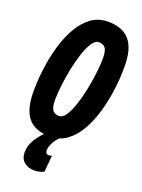

<svg xmlns="http://www.w3.org/2000/svg" viewBox="-170 -784 796 1078"><g transform="rotate(20 227.5 -245.5)"><path d="M194 9Q105 9 63 -42Q21 -93 22 -202Q22 -265 31 -335Q40 -405 59 -471.5Q78 -538 108.5 -591.5Q139 -645 182 -677Q225 -709 283 -709Q371 -709 413.5 -658Q456 -607 455 -498Q455 -435 446 -365Q437 -295 418 -228.5Q399 -162 368.5 -108.5Q338 -55 295 -23Q252 9 194 9ZM203 -117Q226 -117 244.5 -146Q263 -175 278 -221Q293 -267 303.5 -320Q314 -373 319.5 -421.5Q325 -470 325 -504Q325 -550 312 -566.5Q299 -583 274 -583Q251 -583 232.5 -554Q214 -525 199 -479Q184 -433 173.5 -380Q163 -327 157.5 -278.5Q152 -230 152 -196Q152 -150 165 -133.5Q178 -117 203 -117ZM176 -11 251 -2Q231 17 218 41.5Q205 66 205 87Q205 110 224 110Q235 110 243 106L234 205Q221 211 207 214.5Q193 218 178 218Q139 218 115.5 197.5Q92 177 92 139Q92 100 115.5 62Q139 24 176 -11Z"/></g></svg>

Font: Georama Condensed
Style: Bold Italic
Weight: 700
Width: 3
Italic angle: -9°
Designer: Jean-Baptiste Levee
Foundry: Production Type
Version: Version 1.000